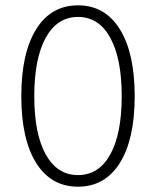

<svg xmlns="http://www.w3.org/2000/svg" viewBox="-20 -703 594 731"><path d="M277 7.8Q174.3 7.8 117.7 -82.6Q61.1 -173 61.1 -336.8Q61.1 -500.7 117.7 -591.7Q174.3 -682.7 277 -682.7Q379.7 -682.7 436.3 -591.7Q492.8 -500.7 492.8 -336.8Q492.8 -173 436.3 -82.6Q379.7 7.8 277 7.8ZM277 -36.4Q356.3 -36.4 399.9 -115.1Q443.4 -193.8 443.4 -336.8Q443.4 -479.8 399.9 -559.2Q356.3 -638.5 277 -638.5Q197.7 -638.5 154.1 -559.2Q110.5 -479.8 110.5 -336.8Q110.5 -193.8 154.1 -115.1Q197.7 -36.4 277 -36.4Z"/></svg>

Font: Lohit Bengali
Style: Regular
Weight: 400
Version: Version 2.91.5